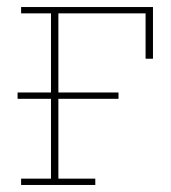

<svg xmlns="http://www.w3.org/2000/svg" viewBox="-20 -526 487 546"><path d="M40 -18H125V-245H30V-263H125V-488H40V-506H415V-359H394V-488H146V-263H317V-245H146V-18H251V0H40Z"/></svg>

Font: IBM Plex Serif Thin
Style: Regular
Weight: 100
Designer: Mike Abbink, Paul van der Laan, Pieter van Rosmalen
Foundry: Bold Monday
Version: Version 3.001